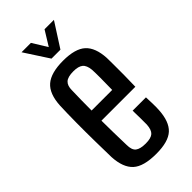

<svg xmlns="http://www.w3.org/2000/svg" viewBox="-245 -831 897 897"><g transform="rotate(-45 203.5 -382.5)"><path d="M276 -213H364Q365 -197 365.5 -171Q366 -145 365 -129Q361 -56 326.5 -24Q292 8 212 8Q128 8 92.5 -24.5Q57 -57 53 -129Q52 -175 51 -236.5Q50 -298 50.5 -360Q51 -422 53 -470Q57 -544 94 -576Q131 -608 211 -608Q291 -608 326 -576Q361 -544 365 -473Q365 -462 365.5 -430.5Q366 -399 365.5 -359Q365 -319 364 -283H140Q140 -243 141 -202Q142 -161 143 -120Q143 -86 159 -73.5Q175 -61 211 -61Q246 -61 260.5 -74Q275 -87 277 -120Q277 -135 277 -160Q277 -185 276 -213ZM211 -539Q173 -539 158 -525Q143 -511 143 -482Q142 -449 141.5 -416.5Q141 -384 141 -349H277Q278 -391 278 -429.5Q278 -468 277 -482Q274 -514 258.5 -526.5Q243 -539 211 -539ZM102 -773H164L209 -700L254 -773H316L239 -653H180Z"/></g></svg>

Font: Big Shoulders Text Medium
Style: Regular
Weight: 500
Designer: Patric King
Foundry: XO Type Co
Version: Version 1.000; ttfautohint (v1.8.2)